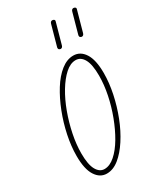

<svg xmlns="http://www.w3.org/2000/svg" viewBox="-169 -715 664 785"><g transform="rotate(-30 163.0 -322.5)"><path d="M96 5Q64 5 44 -26Q24 -57 24 -119Q24 -165 34.5 -215Q45 -265 63.5 -312.5Q82 -360 106 -398.5Q130 -437 158.5 -459.5Q187 -482 217 -482Q250 -482 270 -451Q290 -420 290 -358Q290 -312 279.5 -262Q269 -212 250.5 -164.5Q232 -117 207 -78.5Q182 -40 154 -17.5Q126 5 96 5ZM97 -16Q122 -16 147 -38Q172 -60 193.5 -96.5Q215 -133 232 -178Q249 -223 258.5 -269.5Q268 -316 268 -358Q268 -411 254 -436Q240 -461 216 -461Q191 -461 166.5 -439Q142 -417 120 -380.5Q98 -344 81.5 -299Q65 -254 55.5 -207.5Q46 -161 46 -119Q46 -66 60 -41Q74 -16 97 -16ZM187 -531Q183 -531 179.5 -534Q176 -537 177 -543L204 -640Q207 -650 215 -650Q220 -650 223.5 -647Q227 -644 225 -638L198 -541Q195 -531 187 -531ZM287 -531Q283 -531 279.5 -534Q276 -537 277 -543L304 -640Q307 -650 315 -650Q320 -650 323.5 -647Q327 -644 325 -638L298 -541Q295 -531 287 -531Z"/></g></svg>

Font: Zen Loop
Style: Italic
Weight: 400
Italic angle: -15°
Designer: Yoshimichi Ohira
Foundry: A-1 Corp ZenFonts
Version: Version 1.000; ttfautohint (v1.8.3)